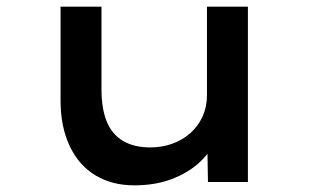

<svg xmlns="http://www.w3.org/2000/svg" viewBox="-20 -547 929 577"><path d="M383 10Q317 10 267 -20Q217 -50 189.5 -108Q162 -166 162 -245V-527H285V-278Q285 -221 300.5 -182.5Q316 -144 349 -124Q382 -104 432 -104Q467 -104 497.5 -115Q528 -126 551.5 -146.5Q575 -167 588.5 -196.5Q602 -226 602 -261V-527H725V0H605L603 -110L625 -122Q612 -89 579 -58.5Q546 -28 496.5 -9Q447 10 383 10Z"/></svg>

Font: Lexend Peta Medium
Style: Regular
Weight: 500
Designer: Bonnie Shaver-Troup, Thomas Jockin
Foundry: Lexend
Version: Version 1.007